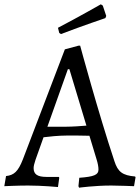

<svg xmlns="http://www.w3.org/2000/svg" viewBox="-35 -861 649 891"><path d="M248 -703C353 -743 454 -777 454 -777L458 -787L442 -835L433 -841C433 -841 328 -781 234 -732L240 -708ZM332 10C332 10 404 0 481 0C515 0 587 3 587 3L594 -38L592 -42C534 -47 512 -63 496 -113C421 -338 337 -649 337 -649H329L266 -632L71 -121C49 -65 30 -48 -7 -44L-15 3C-15 3 47 0 95 0C161 0 234 7 234 7L240 -36L238 -40H181C139 -40 121 -52 121 -81C121 -90 124 -102 130 -120L167 -224C190 -227 237 -232 276 -232C304 -232 356 -232 380 -231L413 -122C419 -103 422 -87 422 -74C422 -50 402 -41 333 -36L329 3ZM185 -273 280 -540H287L366 -278C343 -276 300 -273 273 -273Z"/></svg>

Font: Alegreya SC
Style: Regular
Weight: 400
Designer: Juan Pablo del Peral
Foundry: Huerta Tipografica
Version: Version 2.007;PS 002.007;hotconv 1.0.88;makeotf.lib2.5.64775